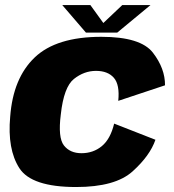

<svg xmlns="http://www.w3.org/2000/svg" viewBox="-20 -746 700 772"><path d="M286 6Q443.5 6 513.2 -57Q583 -120 605 -184L439 -249Q424 -187 389.5 -158.5Q355 -130 307.5 -130Q261.5 -130 237 -161.2Q212.5 -192.5 224.5 -286Q236.5 -396 277.2 -428.5Q318 -461 366 -461Q413.5 -461 437.8 -433.2Q462 -405.5 455.5 -340.5L643.5 -403Q644 -470.5 594.8 -534.2Q545.5 -598 387.5 -598Q206.5 -598 119.5 -515Q32.5 -432 21 -277Q9 -146 57.8 -70Q106.5 6 286 6ZM325.5 -615H451.5L585 -725.5H471.5L395.5 -653.5L343.5 -725.5H230.5Z"/></svg>

Font: Anybody UltraCondensed Thin ExtraBold
Style: Italic
Weight: 800
Italic angle: -10°
Version: Version 1.111